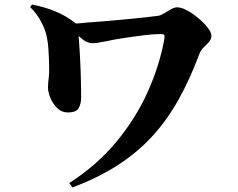

<svg xmlns="http://www.w3.org/2000/svg" viewBox="-20 -757 1040 840"><path d="M283 44Q404 -34 489 -136.5Q574 -239 626 -354.5Q678 -470 699 -586Q701 -600 698.5 -604Q696 -608 685 -608Q667 -608 647.5 -606.5Q628 -605 607.5 -602.5Q587 -600 566 -597L524 -591Q483 -585 444 -576.5Q405 -568 385 -568Q363 -568 344 -583Q336 -590 324 -599Q325 -587 326 -572Q328 -544 330 -510L333 -442Q334 -408 334.5 -378Q335 -348 335 -329Q335 -304 324.5 -284.5Q314 -265 276 -265Q250 -265 230.5 -284Q211 -303 200.5 -328.5Q190 -354 190 -374Q190 -391 193 -414.5Q196 -438 195 -463Q195 -480 194 -501.5Q193 -523 191.5 -547Q190 -571 185 -594Q179 -626 160 -662Q141 -698 112 -726L120 -737Q174 -727 221.5 -707.5Q269 -688 307 -658Q310 -656 312 -654Q331 -655 357 -658Q399 -661 447.5 -665Q496 -669 542 -673.5Q588 -678 623.5 -682Q659 -686 673 -688Q684 -690 698.5 -699Q713 -708 728 -716.5Q743 -725 755 -725Q774 -725 799.5 -711Q825 -697 849 -676.5Q873 -656 889 -635.5Q905 -615 905 -601Q905 -586 894.5 -574Q884 -562 871.5 -550Q859 -538 853 -523Q811 -410 760.5 -320Q710 -230 645 -159.5Q580 -89 494.5 -34Q409 21 297 63Z"/></svg>

Font: Noto Serif HK ExtraLight Black
Style: Regular
Weight: 900
Version: Version 2.002-H1;hotconv 1.1.0;makeotfexe 2.6.0